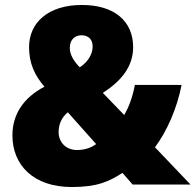

<svg xmlns="http://www.w3.org/2000/svg" viewBox="-20 -743 787 773"><path d="M310 -723C174 -723 97 -652 97 -553C97 -489 119 -440 159 -394C75 -350 30 -283 30 -198C30 -79 114 10 269 10C373 10 420 -13 473 -47L514 0H747L604 -150C653 -216 693 -308 711 -401H523C514 -353 499 -312 480 -280L394 -369C467 -416 516 -474 516 -553C516 -659 439 -723 310 -723ZM308 -601C333 -601 353 -587 353 -556C353 -525 334 -493 301 -472C278 -496 261 -522 261 -550C261 -585 283 -601 308 -601ZM253 -291 367 -163C350 -150 324 -139 290 -139C245 -139 216 -171 216 -211C216 -243 228 -270 253 -291Z"/></svg>

Font: Noto Sans Arabic UI SmCn Bk
Style: Regular
Weight: 900
Width: 4
Designer: Monotype Design Team, Nadine Chahine and Nizar Qandah
Foundry: Monotype Imaging Inc.
Version: Version 2.010